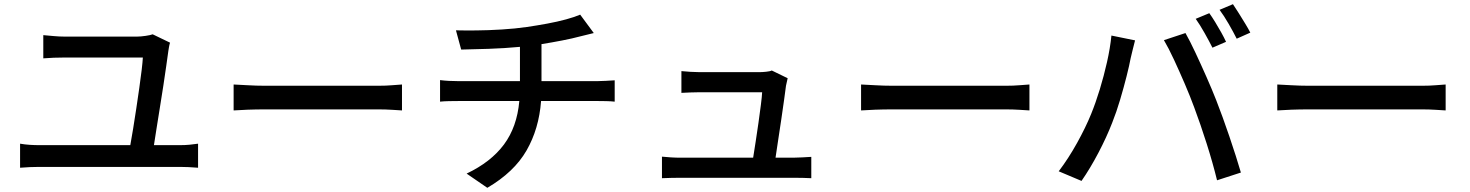

<svg xmlns="http://www.w3.org/2000/svg" viewBox="-20 -850 7030 918"><path d="M76 -163Q99 -159 122.5 -157.5Q146 -156 168 -156H603Q609 -189 616.5 -234.5Q624 -280 631.5 -330.5Q639 -381 646 -429.5Q653 -478 657.5 -516.5Q662 -555 663 -575Q638 -575 598 -575Q558 -575 511.5 -575Q465 -575 420.5 -575Q376 -575 341 -575Q306 -575 290 -575Q262 -575 237 -574Q212 -573 187 -571V-682Q210 -680 237 -677.5Q264 -675 289 -675Q306 -675 339.5 -675Q373 -675 415 -675Q457 -675 500 -675Q543 -675 579 -675Q615 -675 635 -675Q652 -675 676 -678.5Q700 -682 710 -686L793 -646Q790 -637 788 -625Q786 -613 785 -607Q781 -579 775 -535.5Q769 -492 761 -440.5Q753 -389 744.5 -336Q736 -283 728.5 -236Q721 -189 716 -156H840Q864 -156 886 -158Q908 -160 927 -163V-48Q907 -50 881.5 -51Q856 -52 840 -52H168Q147 -52 123.5 -51Q100 -50 76 -48Z M1097 -446Q1122 -445 1164 -442.5Q1206 -440 1246 -440Q1269 -440 1312.5 -440Q1356 -440 1410.5 -440Q1465 -440 1522.5 -440Q1580 -440 1633.5 -440Q1687 -440 1728.5 -440Q1770 -440 1790 -440Q1826 -440 1854.5 -442.5Q1883 -445 1902 -446V-322Q1886 -323 1854.5 -325Q1823 -327 1790 -327Q1770 -327 1728.5 -327Q1687 -327 1633.5 -327Q1580 -327 1522 -327Q1464 -327 1409.5 -327Q1355 -327 1312 -327Q1269 -327 1246 -327Q1205 -327 1164 -325.5Q1123 -324 1097 -322Z M2084 -467Q2124 -462 2174 -462H2466V-626Q2392 -619 2316 -616.5Q2240 -614 2185 -613L2160 -705Q2198 -704 2256.5 -704.5Q2315 -705 2379.5 -709Q2444 -713 2499 -721Q2547 -728 2596 -737Q2645 -746 2687 -757.5Q2729 -769 2754 -780L2819 -692Q2799 -687 2782.5 -683Q2766 -679 2754 -676Q2717 -666 2668 -656.5Q2619 -647 2569 -639V-462H2835Q2851 -462 2877 -463.5Q2903 -465 2919 -466V-364Q2901 -366 2879 -366.5Q2857 -367 2837 -367H2567Q2557 -234 2497.5 -130.5Q2438 -27 2310 48L2211 -20Q2327 -75 2389.5 -159Q2452 -243 2463 -367H2175Q2152 -367 2127.5 -366.5Q2103 -366 2084 -364Z M3145 -101Q3165 -99 3188 -97.5Q3211 -96 3235 -96H3581Q3586 -128 3593 -172.5Q3600 -217 3606.5 -263.5Q3613 -310 3618 -349Q3623 -388 3624 -409Q3608 -409 3575.5 -409Q3543 -409 3504 -409Q3465 -409 3428 -409Q3391 -409 3363.5 -409Q3336 -409 3327 -409Q3305 -409 3281.5 -408Q3258 -407 3238 -406V-510Q3257 -508 3282 -506.5Q3307 -505 3326 -505Q3339 -505 3367 -505Q3395 -505 3429.5 -505Q3464 -505 3499.5 -505Q3535 -505 3564.5 -505Q3594 -505 3610 -505Q3624 -505 3643.5 -507Q3663 -509 3670 -513L3746 -476Q3744 -468 3742 -458Q3740 -448 3738 -440Q3735 -416 3729 -373Q3723 -330 3715.5 -279Q3708 -228 3700.5 -179.5Q3693 -131 3688 -96H3772Q3789 -96 3815.5 -97.5Q3842 -99 3859 -100V2Q3845 1 3818.5 0.5Q3792 0 3774 0Q3761 0 3720 0Q3679 0 3622 0Q3565 0 3503 0Q3441 0 3384.5 0Q3328 0 3288 0Q3248 0 3235 0Q3210 0 3190.5 0.5Q3171 1 3145 2Z M4097 -446Q4122 -445 4164 -442.5Q4206 -440 4246 -440Q4269 -440 4312.5 -440Q4356 -440 4410.5 -440Q4465 -440 4522.5 -440Q4580 -440 4633.5 -440Q4687 -440 4728.5 -440Q4770 -440 4790 -440Q4826 -440 4854.5 -442.5Q4883 -445 4902 -446V-322Q4886 -323 4854.5 -325Q4823 -327 4790 -327Q4770 -327 4728.5 -327Q4687 -327 4633.5 -327Q4580 -327 4522 -327Q4464 -327 4409.5 -327Q4355 -327 4312 -327Q4269 -327 4246 -327Q4205 -327 4164 -325.5Q4123 -324 4097 -322Z M5762 -787Q5775 -769 5790 -744.5Q5805 -720 5819 -695Q5833 -670 5842 -650L5777 -622Q5762 -652 5739.5 -692Q5717 -732 5697 -760ZM5875 -830Q5888 -811 5903.5 -786Q5919 -761 5934 -736.5Q5949 -712 5958 -694L5893 -665Q5877 -697 5854.5 -736Q5832 -775 5811 -803ZM5197 -305Q5219 -359 5238.5 -423Q5258 -487 5273 -553.5Q5288 -620 5294 -680L5407 -657Q5402 -638 5396 -613.5Q5390 -589 5386 -572Q5380 -539 5366.5 -485.5Q5353 -432 5335.5 -373Q5318 -314 5298 -264Q5271 -194 5231.5 -119Q5192 -44 5151 15L5042 -31Q5089 -93 5130 -167Q5171 -241 5197 -305ZM5690 -336Q5671 -388 5645 -448.5Q5619 -509 5593 -565Q5567 -621 5545 -658L5648 -692Q5669 -655 5695.5 -598.5Q5722 -542 5748.5 -482Q5775 -422 5795 -371Q5809 -335 5825.5 -290Q5842 -245 5858 -197.5Q5874 -150 5888.5 -105Q5903 -60 5913 -25L5799 12Q5779 -70 5749.5 -163Q5720 -256 5690 -336Z M6087 -446Q6112 -445 6154 -442.5Q6196 -440 6236 -440Q6259 -440 6302.5 -440Q6346 -440 6400.5 -440Q6455 -440 6512.5 -440Q6570 -440 6623.5 -440Q6677 -440 6718.5 -440Q6760 -440 6780 -440Q6816 -440 6844.5 -442.5Q6873 -445 6892 -446V-322Q6876 -323 6844.5 -325Q6813 -327 6780 -327Q6760 -327 6718.5 -327Q6677 -327 6623.5 -327Q6570 -327 6512 -327Q6454 -327 6399.5 -327Q6345 -327 6302 -327Q6259 -327 6236 -327Q6195 -327 6154 -325.5Q6113 -324 6087 -322Z"/></svg>

Font: Source Han Sans SC Medium
Style: Regular
Weight: 500
Designer: Ryoko NISHIZUKA 西塚涼子 (kana, bopomofo & ideographs); Paul D. Hunt (Latin, Greek & Cyrillic); Sandoll Communications 산돌커뮤니
Foundry: Adobe
Version: Version 2.004;hotconv 1.0.118;makeotfexe 2.5.65603